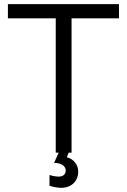

<svg xmlns="http://www.w3.org/2000/svg" viewBox="-20 -734 611 923"><path d="M552 -714H18V-646H248V0H262L240 49C274 49 296 64 296 86C296 104 283 115 262 115C250 115 232 112 218 107V159C236 165 259 169 274 169C323 169 356 137 356 91C356 58 334 30 301 22L310 0H324V-646H552Z"/></svg>

Font: Non Bureau Light
Style: Regular
Weight: 300
Designer: Jona Saucedo
Foundry: Non Foundry
Version: Version 1.000;FEAKit 1.0